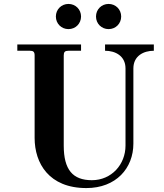

<svg xmlns="http://www.w3.org/2000/svg" viewBox="-20 -938 834 976"><path d="M468 -854C468 -818 496 -790 532 -790C568 -790 596 -818 596 -854C596 -890 568 -918 532 -918C496 -918 468 -890 468 -854ZM264 -854C264 -818 292 -790 328 -790C364 -790 392 -818 392 -854C392 -890 364 -918 328 -918C292 -918 264 -890 264 -854ZM68 -680H132C150 -680 156 -674 156 -656V-237C156 -108 229 18 419 18C570 18 658 -83 658 -208V-590C658 -654 710 -680 762 -680V-712H514V-680C566 -680 618 -654 618 -590V-198C618 -102 547 -22 447 -22C350 -22 304 -75 304 -198V-656C304 -674 310 -680 328 -680H392V-712H68Z"/></svg>

Font: Old Standard
Style: Bold
Weight: 700
Designer: Alexey Kryukov <alexios@thessalonica.org.ru>
Version: Version 2.0.2